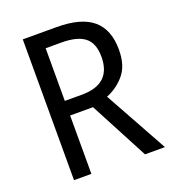

<svg xmlns="http://www.w3.org/2000/svg" viewBox="-131 -814 825 915"><g transform="rotate(-20 281.5 -357.0)"><path d="M259 -714Q384 -714 443 -663.5Q502 -613 502 -512Q502 -432 464.5 -387Q427 -342 372 -320L549 0H448L292 -296H176V0H88V-714ZM256 -637H176V-370H263Q412 -370 412 -508Q412 -577 374 -607Q336 -637 256 -637Z"/></g></svg>

Font: Noto Sans Hebrew SemiCondensed
Style: Regular
Weight: 400
Width: 4
Designer: Monotype Design Team
Foundry: Monotype Imaging Inc.
Version: Version 2.004; ttfautohint (v1.8.4.7-5d5b)